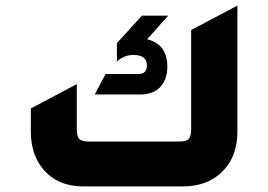

<svg xmlns="http://www.w3.org/2000/svg" viewBox="-20 -665 957 685"><path d="M662 -558 827 -645V-196Q827 -101 767 -47Q715 0 633 0H276Q187 0 135 -60Q90 -113 90 -196V-278L254 -365V-204Q254 -178 263 -169Q272 -160 298 -160H618Q644 -160 653 -169Q662 -178 662 -204ZM505 -525Q577 -507 577 -427Q577 -381 551.5 -354.5Q526 -328 482 -328H318L357 -401H474Q504 -401 504 -432Q504 -469 456 -469Q422 -469 397 -445V-511L486 -609H580Z"/></svg>

Font: Tajawal Black
Style: Regular
Weight: 900
Designer: Boutros Fonts
Foundry: Created by Boutros International 2017
Version: Version 1.700